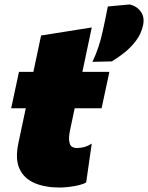

<svg xmlns="http://www.w3.org/2000/svg" viewBox="-20 -824 663 860"><path d="M247 16Q181.5 16 134.5 -4.2Q87.5 -24.5 67.5 -67.8Q47.5 -111 62 -181Q68.5 -212 75.5 -245.2Q82.5 -278.5 95.5 -339H30L65 -502H129.5Q139 -546.5 147.2 -585.5Q155.5 -624.5 164 -665L391 -701Q380.5 -650.5 370.5 -603.8Q360.5 -557 349 -502H470L435 -339H314.5L293 -237Q286 -203.5 292 -182.2Q298 -161 325 -161Q338 -161 354.8 -164.8Q371.5 -168.5 391 -181L366 -7Q354 0.5 333 5.5Q312 10.5 288.8 13.2Q265.5 16 247 16ZM394 -547Q410 -580 421.2 -614.5Q432.5 -649 440 -684Q446 -712 452 -740Q458 -768 463 -795L560 -804Q591 -798 609.8 -773Q628.5 -748 621 -712Q613 -673.5 590 -642.8Q567 -612 537.5 -588.5Q508 -565 481 -549Z"/></svg>

Font: Commissioner Black
Style: Italic
Weight: 900
Italic angle: -12°
Designer: Kostas Bartsokas
Foundry: Kostas Bartsokas
Version: Version 1.000; ttfautohint (v1.8.3)